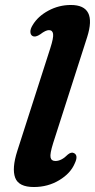

<svg xmlns="http://www.w3.org/2000/svg" viewBox="-20 -739 381 771"><path d="M330 -590 193.5 -164.5Q180 -121.5 183 -107Q186 -92.5 202.5 -92.5Q227 -92.5 252.5 -118.5Q266.5 -130 277.5 -124Q295.5 -114.5 280 -82.5Q263.5 -43 218 -15.5Q172.5 12 116 12Q55 12 41 -25.2Q27 -62.5 49.5 -133L182 -545.5Q195.5 -587.5 193.2 -602.8Q191 -618 176.5 -618Q163.5 -618 142 -601.5Q122.5 -588 110.5 -594.5Q102.5 -599 102 -610.8Q101.5 -622.5 111 -638Q132 -673.5 174.2 -696.2Q216.5 -719 264.5 -719Q371 -719 330 -590Z"/></svg>

Font: Fraunces 9pt Soft SemiBold
Style: Italic
Weight: 600
Italic angle: -16°
Version: Version 1.000;[b76b70a41]